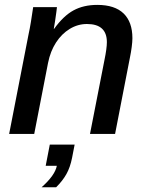

<svg xmlns="http://www.w3.org/2000/svg" viewBox="-20 -558 614 800"><path d="M180.2 -295.9 122.6 0H18.1L99.1 -415.5Q104 -437.5 108.6 -465.6Q113.3 -493.7 118.2 -528.3H217.3Q217.3 -524.9 214.8 -507.6Q212.4 -490.2 209.5 -470.2Q206.5 -450.2 204.1 -438H205.6Q244.6 -492.2 286.6 -514.9Q328.6 -537.6 385.3 -537.6Q458 -537.6 494.9 -502Q531.7 -466.3 531.7 -398.9Q531.7 -384.3 528.8 -362.1Q525.9 -339.8 521.5 -318.8L459.5 0H355L415 -306.6Q425.3 -356.4 425.3 -382.3Q425.3 -458 342.3 -458Q304.2 -458 270.8 -437.7Q237.3 -417.5 213.6 -381.1Q189.9 -344.7 180.2 -295.9ZM280.3 99.6Q272.5 139.2 256.6 167.5Q240.7 195.8 213.9 222.2H153.3Q209 172.9 216.8 132.8H170.4L187.5 44.4H291Z"/></svg>

Font: Arimo Medium
Style: Italic
Weight: 500
Italic angle: -12°
Designer: Steve Matteson
Foundry: Monotype Imaging Inc.
Version: Version 1.33